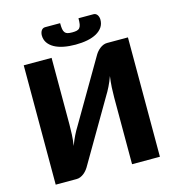

<svg xmlns="http://www.w3.org/2000/svg" viewBox="-129 -1022 1036 1132"><g transform="rotate(-15 388.5 -456.5)"><path d="M706.5 -728.5V0H536.5V-408Q536.5 -436.5 538.2 -468.2Q540 -500 545 -536Q533.5 -504 520 -476.8Q506.5 -449.5 493.5 -429L272 -50.5Q266.5 -41.5 258.8 -32.5Q251 -23.5 241.5 -16.2Q232 -9 221 -4.5Q210 0 198 0H70.5V-728.5H240.5V-321Q240.5 -292.5 239 -260.8Q237.5 -229 232 -193Q243.5 -224.5 257 -251.8Q270.5 -279 283.5 -299.5L505 -678Q510.5 -687 518.2 -696Q526 -705 535.5 -712.2Q545 -719.5 556 -724Q567 -728.5 579 -728.5ZM398 -842Q415 -842 426 -844.8Q437 -847.5 443.2 -855.5Q449.5 -863.5 451.8 -877.2Q454 -891 454 -913H546Q554 -913 559.8 -909.2Q565.5 -905.5 569.2 -899.8Q573 -894 575 -886.5Q577 -879 577 -871.5Q577 -845.5 563.8 -826Q550.5 -806.5 526.8 -793.2Q503 -780 470.2 -773.5Q437.5 -767 398 -767Q358.5 -767 325.8 -773.5Q293 -780 269.2 -793.2Q245.5 -806.5 232.2 -826Q219 -845.5 219 -871.5Q219 -879 221 -886.5Q223 -894 226.8 -899.8Q230.5 -905.5 236.2 -909.2Q242 -913 250 -913H342Q342 -891 344.2 -877.2Q346.5 -863.5 352.8 -855.5Q359 -847.5 369.8 -844.8Q380.5 -842 398 -842Z"/></g></svg>

Font: Lato 2
Style: Regular
Weight: 900
Designer: Lukasz Dziedzic with Adam Twardoch and Botio Nikoltchev
Foundry: tyPoland Lukasz Dziedzic
Version: Version 2.015; 2015-08-06; http://www.latofonts.com/